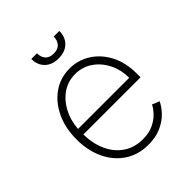

<svg xmlns="http://www.w3.org/2000/svg" viewBox="-205 -851 988 988"><g transform="rotate(-45 289.0 -357.5)"><path d="M302.6 11.4Q228.7 11.4 174 -25.2Q119.3 -61.8 89.5 -125.4Q59.7 -188.9 59.7 -270.2Q59.7 -351.9 89.7 -415.8Q119.7 -479.8 172.2 -516.7Q224.8 -553.6 292.3 -553.6Q353.3 -553.6 404.8 -521.5Q456.3 -489.3 487.6 -430.2Q518.8 -371.1 518.8 -290.1V-263.1H102.6Q103.7 -196 127.7 -143.1Q151.6 -90.2 196.2 -59.5Q240.8 -28.8 302.6 -28.8Q346.9 -28.8 378.7 -43.9Q410.5 -58.9 431.1 -80.6Q451.7 -102.3 461.6 -122.5L501.1 -106.5Q488.6 -79.2 462.5 -51.8Q436.4 -24.5 396.5 -6.6Q356.5 11.4 302.6 11.4ZM103.3 -302.6H475.5Q475.5 -361.9 451.3 -409.4Q427.2 -457 385.7 -485.1Q344.1 -513.1 292.3 -513.1Q240.4 -513.1 199.4 -485.3Q158.4 -457.4 133 -409.6Q107.6 -361.9 103.3 -302.6ZM350.9 -727.3H392Q392 -683.2 364.7 -656.4Q337.4 -629.6 289.8 -629.6Q242.5 -629.6 215.2 -656.4Q187.9 -683.2 187.9 -727.3H229Q229 -699.2 244 -682.2Q258.9 -665.1 289.8 -665.1Q320.7 -665.1 335.8 -682.2Q350.9 -699.2 350.9 -727.3Z"/></g></svg>

Font: Inter Extra Light BETA
Style: Regular
Weight: 200
Designer: Rasmus Andersson
Foundry: rsms
Version: Version 3.011;git-f93a4a705